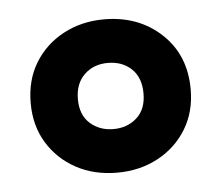

<svg xmlns="http://www.w3.org/2000/svg" viewBox="-34 -761 430 373"><g transform="rotate(-5 181.0 -574.5)"><path d="M181 -425Q136 -425 101 -444Q66 -463 45.5 -496.5Q25 -530 25 -574Q25 -619 45.5 -652.5Q66 -686 101.5 -705Q137 -724 181 -724Q248 -724 292.5 -682.5Q337 -641 337 -574Q337 -530 316.5 -496.5Q296 -463 260.5 -444Q225 -425 181 -425ZM181 -510Q208 -510 226.5 -526.5Q245 -543 245 -574Q245 -605 227 -622Q209 -639 181 -639Q153 -639 135 -621.5Q117 -604 117 -574Q117 -543 135.5 -526.5Q154 -510 181 -510Z"/></g></svg>

Font: Noto Sans Malayalam ExtraCondensed ExtraBold
Style: Regular
Weight: 800
Width: 2
Designer: Jelle Bosma - Monotype Design Team
Foundry: Monotype Imaging Inc.
Version: Version 2.104; ttfautohint (v1.8.4.7-5d5b)